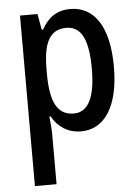

<svg xmlns="http://www.w3.org/2000/svg" viewBox="-55 -593 627 875"><g transform="rotate(-5 258.5 -155.0)"><path d="M299 -550C240 -550 198 -522 168 -467H162L149 -540H69V240H168V8C168 -12 165 -40 162 -70H168C195 -21 241 10 301 10C409 10 475 -91 475 -270C475 -454 409 -550 299 -550ZM274 -466C345 -466 374 -398 374 -270C374 -142 342 -74 275 -74C199 -74 168 -136 168 -266V-286C168 -410 200 -466 274 -466Z"/></g></svg>

Font: Noto Sans Kannada Condensed Medium
Style: Regular
Weight: 500
Width: 3
Designer: Jelle Bosma - Monotype Design Team
Foundry: Monotype Imaging Inc.
Version: Version 2.005